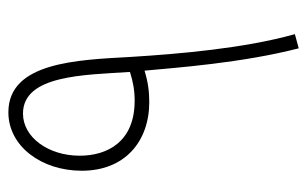

<svg xmlns="http://www.w3.org/2000/svg" viewBox="-154 -560 716 447"><g transform="rotate(-90 203.5 -336.0)"><path d="M315 2 348 -7C315 -124 302 -276 295 -389C288 -513 283 -674 166 -674C87 -674 30 -597 30 -503C30 -403 98 -346 190 -346C215 -346 237 -349 263 -357C270 -282 281 -130 315 2ZM65 -508C65 -581 108 -640 163 -640C253 -640 253 -497 260 -391C238 -384 218 -380 193 -380C97 -380 65 -444 65 -508Z"/></g></svg>

Font: Noto Sans Arabic UI Cn XLt
Style: Regular
Weight: 200
Width: 3
Designer: Monotype Design Team, Nadine Chahine and Nizar Qandah
Foundry: Monotype Imaging Inc.
Version: Version 2.010